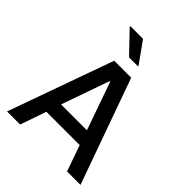

<svg xmlns="http://www.w3.org/2000/svg" viewBox="-249 -1046 1183 1183"><g transform="rotate(45 342.0 -454.5)"><path d="M22 0 268 -688H416L662 0H545L485 -170H195L136 0ZM227 -266H452L342 -579H337ZM318 -767 188 -903V-909H298L396 -772V-767Z"/></g></svg>

Font: Saira Thin Medium
Style: Regular
Weight: 500
Version: Version 1.101